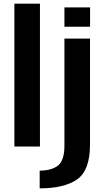

<svg xmlns="http://www.w3.org/2000/svg" viewBox="-20 -805 586 1055"><path d="M59 0H199.5V-785H59ZM198 230Q333.5 230 404 180.5Q474.5 131 474.5 -10V-593H334V-4.5Q334 76.5 298.8 104.5Q263.5 132.5 198 132.5ZM334 -764.5V-658H475V-764.5Z"/></svg>

Font: Anybody UltraCondensed Thin SemiBold
Style: Regular
Weight: 600
Version: Version 1.111